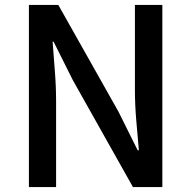

<svg xmlns="http://www.w3.org/2000/svg" viewBox="-20 -757 774 777"><path d="M97 0V-737H216L460 -304L537 -149H542Q537 -205 531.5 -269Q526 -333 526 -393V-737H637V0H518L274 -434L197 -588H193Q197 -531 202 -469Q207 -407 207 -346V0Z"/></svg>

Font: Noto Sans HK Thin Medium
Style: Regular
Weight: 500
Version: Version 2.004-H2;hotconv 1.0.118;makeotfexe 2.5.65603